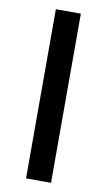

<svg xmlns="http://www.w3.org/2000/svg" viewBox="-83 -756 444 798"><g transform="rotate(10 139.0 -357.0)"><path d="M191.9 0H86.4V-713.9H191.9Z"/></g></svg>

Font: Open Sans
Style: Regular
Weight: 600
Width: 3
Foundry: Ascender Corporation
Version: Version 1.000